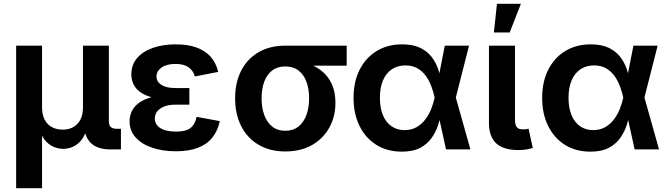

<svg xmlns="http://www.w3.org/2000/svg" viewBox="-20 -786 3519 1010"><path d="M64.9 204.1V-545.9H201.2V-221.7Q201.2 -182.1 215.3 -155.8Q229.5 -129.4 254.2 -116.7Q278.8 -104 309.6 -104Q340.8 -104 364.7 -116.9Q388.7 -129.9 402.6 -156Q416.5 -182.1 416.5 -221.7V-545.9H552.7V-149.4Q552.7 -127.4 562.7 -117.9Q572.8 -108.4 595.7 -108.4H616.2V0H561.5Q491.2 0 456.5 -35.2Q421.9 -70.3 421.9 -136.7V-186H445.3Q445.3 -131.8 432.9 -96.2Q420.4 -60.5 400.1 -40Q379.9 -19.5 356.9 -11.2Q334 -2.9 313 -2.9Q291.5 -2.9 268.1 -11.2Q244.6 -19.5 224.1 -40Q203.6 -60.5 190.9 -96.2Q178.2 -131.8 178.2 -186H201.2V204.1Z M904.8 9.8Q835.4 9.8 780.3 -9Q725.1 -27.8 693.4 -63.2Q661.6 -98.6 661.6 -148.4Q661.6 -175.8 673.1 -200.4Q684.6 -225.1 710 -244.1Q735.4 -263.2 775.9 -274.4Q816.4 -285.6 874 -285.6H976.1V-235.4H901.9Q867.7 -235.4 843.8 -225.8Q819.8 -216.3 807.1 -200Q794.4 -183.6 794.4 -162.1Q794.4 -131.3 823 -112.5Q851.6 -93.8 906.2 -93.8Q941.4 -93.8 963.1 -102.3Q984.9 -110.8 996.8 -128.2Q1008.8 -145.5 1014.2 -171.4L1136.2 -148.9Q1125.5 -98.1 1097.2 -62.5Q1068.8 -26.9 1021.2 -8.5Q973.6 9.8 904.8 9.8ZM874 -264.2Q819.3 -264.2 780.8 -273.9Q742.2 -283.7 717.8 -301.5Q693.4 -319.3 682.1 -343.3Q670.9 -367.2 670.9 -394.5Q670.9 -445.3 701.2 -480.5Q731.4 -515.6 784.4 -534.2Q837.4 -552.7 903.8 -552.7Q967.3 -552.7 1013.2 -536.4Q1059.1 -520 1087.9 -487.8Q1116.7 -455.6 1127.9 -407.7L1004.9 -383.8Q996.6 -414.6 971.9 -432.1Q947.3 -449.7 903.3 -449.7Q856.4 -449.7 829.8 -430.7Q803.2 -411.6 803.2 -383.3Q803.2 -356.4 828.9 -339.6Q854.5 -322.8 901.9 -322.8H976.1V-264.2Z M1481 10.7Q1399.9 10.7 1340.6 -24.2Q1281.2 -59.1 1249 -122.1Q1216.8 -185.1 1216.8 -269Q1216.8 -352.5 1249 -414.8Q1281.2 -477.1 1340.6 -511.5Q1399.9 -545.9 1481 -545.9H1803.7V-440.4H1565.4L1481 -436.5Q1439 -436.5 1411.4 -415Q1383.8 -393.6 1369.9 -356Q1356 -318.4 1356 -269Q1356 -220.2 1369.9 -181.6Q1383.8 -143.1 1411.4 -120.6Q1439 -98.1 1481 -98.1Q1522.5 -98.1 1550.3 -120.6Q1578.1 -143.1 1592 -181.6Q1606 -220.2 1606 -269Q1606 -318.4 1592 -356Q1578.1 -393.6 1550.3 -415Q1522.5 -436.5 1481 -436.5V-469.7Q1539.6 -469.7 1588.1 -455.6Q1636.7 -441.4 1671.6 -413.3Q1706.5 -385.3 1725.6 -343.3Q1744.6 -301.3 1744.6 -245.6Q1744.6 -172.9 1712.4 -114.7Q1680.2 -56.6 1621.1 -22.9Q1562 10.7 1481 10.7Z M2093.3 11.7Q2017.1 11.7 1960.2 -23.7Q1903.3 -59.1 1871.6 -122.8Q1839.8 -186.5 1839.8 -271Q1839.8 -356 1871.8 -419.2Q1903.8 -482.4 1961.4 -517.6Q2019 -552.7 2095.2 -552.7Q2152.8 -552.7 2190.7 -534.2Q2228.5 -515.6 2251 -486.1Q2273.4 -456.5 2284.9 -422.4Q2296.4 -388.2 2301.3 -357.4H2346.2L2377.4 -274.4L2454.6 0H2326.2L2266.1 -274.4Q2259.8 -303.7 2248.5 -333.3Q2237.3 -362.8 2219.5 -387.5Q2201.7 -412.1 2175.3 -427Q2148.9 -441.9 2112.8 -441.9Q2071.3 -441.9 2041 -421.4Q2010.7 -400.9 1994.6 -363Q1978.5 -325.2 1978.5 -271.5Q1978.5 -218.8 1994.1 -180.7Q2009.8 -142.6 2039.1 -122.1Q2068.4 -101.6 2108.4 -101.6Q2144.5 -101.6 2171.6 -117.2Q2198.7 -132.8 2217.8 -158.2Q2236.8 -183.6 2248.5 -213.4Q2260.3 -243.2 2266.1 -271.5L2319.8 -545.9H2447.3L2377.4 -271.5L2346.2 -193.4H2302.2Q2295.9 -163.1 2284.4 -127.7Q2272.9 -92.3 2250.7 -60.5Q2228.5 -28.8 2190.7 -8.5Q2152.8 11.7 2093.3 11.7Z M2708 3.4Q2627.9 3.4 2590.1 -32.2Q2552.2 -67.9 2552.2 -138.2V-545.9H2689V-158.7Q2689 -130.4 2698 -117.9Q2707 -105.5 2730 -105.5Q2742.2 -105.5 2748.8 -106.4Q2755.4 -107.4 2760.3 -109.4L2782.7 -7.8Q2771 -3.9 2751.5 -0.2Q2731.9 3.4 2708 3.4ZM2578.1 -615.2 2594.2 -766.1H2720.2L2661.1 -615.2Z M3085.4 11.7Q3009.3 11.7 2952.4 -23.7Q2895.5 -59.1 2863.8 -122.8Q2832 -186.5 2832 -271Q2832 -356 2864 -419.2Q2896 -482.4 2953.6 -517.6Q3011.2 -552.7 3087.4 -552.7Q3145 -552.7 3182.9 -534.2Q3220.7 -515.6 3243.2 -486.1Q3265.6 -456.5 3277.1 -422.4Q3288.6 -388.2 3293.5 -357.4H3338.4L3369.6 -274.4L3446.8 0H3318.4L3258.3 -274.4Q3252 -303.7 3240.7 -333.3Q3229.5 -362.8 3211.7 -387.5Q3193.8 -412.1 3167.5 -427Q3141.1 -441.9 3105 -441.9Q3063.5 -441.9 3033.2 -421.4Q3002.9 -400.9 2986.8 -363Q2970.7 -325.2 2970.7 -271.5Q2970.7 -218.8 2986.3 -180.7Q3002 -142.6 3031.2 -122.1Q3060.5 -101.6 3100.6 -101.6Q3136.7 -101.6 3163.8 -117.2Q3190.9 -132.8 3210 -158.2Q3229 -183.6 3240.7 -213.4Q3252.4 -243.2 3258.3 -271.5L3312 -545.9H3439.5L3369.6 -271.5L3338.4 -193.4H3294.4Q3288.1 -163.1 3276.6 -127.7Q3265.1 -92.3 3242.9 -60.5Q3220.7 -28.8 3182.9 -8.5Q3145 11.7 3085.4 11.7Z"/></svg>

Font: Inter
Style: 650
Weight: 650
Designer: Rasmus Andersson
Foundry: rsms
Version: Version 4.001;git-66647c0bb